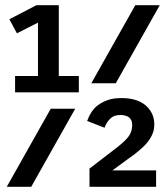

<svg xmlns="http://www.w3.org/2000/svg" viewBox="-20 -718 640 738"><path d="M38 -363C38 -363 283 -363 283 -363C283 -363 283 -426 283 -426C283 -426 206 -426 206 -426C206 -426 206 -698 206 -698C206 -698 120 -698 120 -698C120 -698 16 -644 16 -644C16 -644 45 -590 45 -590C45 -590 126 -631 126 -631C126 -631 126 -426 126 -426C126 -426 38 -426 38 -426C38 -426 38 -363 38 -363ZM331 -398C331 -398 425 -398 425 -398C425 -398 594 -698 594 -698C594 -698 500 -698 500 -698C500 -698 331 -398 331 -398ZM6 0C6 0 100 0 100 0C100 0 269 -300 269 -300C269 -300 175 -300 175 -300C175 -300 6 0 6 0ZM324 0C324 0 580 0 580 0C580 0 580 -63 580 -63C580 -63 412 -63 412 -63C412 -63 472 -107 472 -107C472 -107 472 -107 472 -107C487 -117 500 -127 513 -138C525 -148 536 -158 545 -169C554 -180 561 -191 566 -203C571 -214 573 -227 573 -241C573 -241 573 -241 573 -241C573 -269 562 -293 541 -312C519 -331 488 -341 448 -341C448 -341 448 -341 448 -341C428 -341 411 -339 396 -334C381 -329 368 -322 357 -314C346 -306 338 -297 331 -286C324 -275 319 -264 315 -253C315 -253 382 -227 382 -227C382 -227 382 -227 382 -227C387 -242 395 -254 405 -263C414 -272 427 -276 443 -276C443 -276 443 -276 443 -276C456 -276 467 -273 476 -267C484 -260 488 -251 488 -240C488 -240 488 -237 488 -237C488 -237 488 -237 488 -237C488 -222 484 -208 476 -196C468 -184 453 -170 432 -153C432 -153 324 -70 324 -70C324 -70 324 0 324 0Z"/></svg>

Font: IBM Plex Mono Mod
Style: SemiBold
Weight: 500
Designer: Mike Abbink, Paul van der Laan, Pieter van Rosmalen
Foundry: Bold Monday
Version: ""